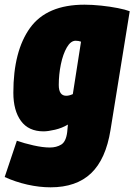

<svg xmlns="http://www.w3.org/2000/svg" viewBox="-45 -580 574 820"><path d="M-25 176 27 21Q58 32 98 41Q138 50 168 50Q196 50 216.5 37.5Q237 25 242 -16L245 -48Q220 -33 190 -26Q160 -19 141 -19Q77 -19 44.5 -63.5Q12 -108 12 -184Q12 -362 83.5 -461Q155 -560 316 -560Q349 -560 387 -556Q425 -552 458 -545.5Q491 -539 509 -532L427 -25Q407 100 344 160Q281 220 171 220Q123 220 72 208.5Q21 197 -25 176ZM301 -402Q291 -406 278 -406Q257 -406 240.5 -377.5Q224 -349 215 -305.5Q206 -262 206 -217Q206 -171 238 -171Q250 -171 266 -178Z"/></svg>

Font: Georama SemiCondensed Black
Style: Italic
Weight: 900
Width: 4
Italic angle: -9°
Designer: Jean-Baptiste Levee
Foundry: Production Type
Version: Version 1.000